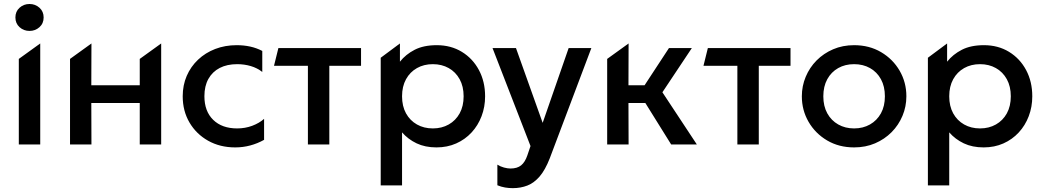

<svg xmlns="http://www.w3.org/2000/svg" viewBox="-20 -742 5355 986"><path d="M76.6 0V-439.5L186.6 -518.8V0ZM131.6 -583.2Q101.9 -583.2 80.5 -602.4Q59.1 -621.6 59.1 -652.4Q59.1 -683.1 80.5 -702.3Q101.9 -721.5 131.6 -721.5Q161.2 -721.5 182.6 -702.3Q204.1 -683.1 204.1 -652.4Q204.1 -621.6 182.6 -602.4Q161.2 -583.2 131.6 -583.2Z M339.6 0V-439.5L449.6 -518.8L448.9 -304.1H697.7V-439.5L807.7 -518.8V0H697.7V-213.1H448.9L449.6 0Z M1188.1 15Q1109.8 15 1048.8 -19.3Q987.9 -53.6 953.1 -112.8Q918.3 -172.1 918.3 -247.5Q918.3 -304.4 938.9 -352.2Q959.6 -400.1 997.1 -435.5Q1034.6 -471 1085.2 -490.5Q1135.8 -510 1195.3 -510Q1231.9 -510 1264.6 -502.9Q1297.4 -495.8 1326.9 -480.4V-372.5Q1301.3 -392.8 1268.1 -402.6Q1234.8 -412.5 1198.1 -412.5Q1146.1 -412.5 1108.4 -393.1Q1070.8 -373.6 1050.2 -336.8Q1029.7 -300.1 1029.7 -248.1Q1029.7 -170.5 1074.9 -126.5Q1120.1 -82.5 1197.8 -82.5Q1238.7 -82.5 1274.9 -95.9Q1311.1 -109.4 1336.2 -131.6V-23.9Q1302.2 -4.9 1265 5Q1227.7 15 1188.1 15Z M1561.2 0V-404H1387.1L1409.6 -495H1834.1V-404H1671.2V0Z M1935.1 210V-445.4L2033.8 -518.8V-425.2Q2063.6 -462.8 2109.5 -486.4Q2155.4 -510 2222.9 -510Q2295.6 -510 2351.7 -475.8Q2407.8 -441.6 2439.5 -382.2Q2471.2 -322.8 2471.2 -247.5Q2471.2 -192.9 2453 -145.2Q2434.9 -97.6 2401.6 -61.6Q2368.3 -25.6 2322.6 -5.3Q2276.9 15 2221.4 15Q2163.4 15 2119.4 -5.9Q2075.4 -26.9 2044.7 -62.2V210ZM2202.8 -82.5Q2248.8 -82.5 2284.5 -102.8Q2320.2 -123 2340.6 -159.9Q2360.9 -196.9 2360.9 -247.5Q2360.9 -298.1 2340.5 -335.2Q2320.1 -372.3 2284.3 -392.4Q2248.6 -412.5 2202.8 -412.5Q2157 -412.5 2121.3 -392.4Q2085.6 -372.3 2065.1 -335.2Q2044.7 -298.1 2044.7 -247.5Q2044.7 -196.9 2065 -159.9Q2085.4 -123 2121.1 -102.8Q2156.8 -82.5 2202.8 -82.5Z M2613.3 224.2Q2593.3 224.2 2573.7 220.9Q2554 217.6 2534.2 209.4V103.5Q2549.8 113.4 2568.2 118.4Q2586.7 123.4 2601.4 123.4Q2636.1 123.4 2656.3 107Q2676.4 90.6 2688.1 56L2704.4 8L2509.4 -495H2629.8L2766.8 -111.1L2900.2 -495H3016.8L2803.1 71.4Q2779.9 130.8 2751.4 164.1Q2722.8 197.3 2688.4 210.8Q2653.9 224.2 2613.3 224.2Z M3426.8 0 3263.1 -262.8 3415.3 -495H3532.8L3381.7 -268.1L3558.7 0ZM3098.1 0V-439.5L3208.1 -518.8L3207.4 -304.1H3356.2V-213.1H3207.4L3208.1 0Z M3766.7 0V-404H3592.6L3615.1 -495H4039.6V-404H3876.7V0Z M4366.2 15Q4288.2 15 4227.6 -20.8Q4167 -56.6 4132.4 -116.2Q4097.8 -175.9 4097.8 -247.5Q4097.8 -300.2 4117.7 -347.7Q4137.5 -395.2 4173.6 -431.7Q4209.8 -468.1 4258.8 -489.1Q4307.8 -510 4366.2 -510Q4444.1 -510 4504.8 -474.2Q4565.4 -438.4 4600 -378.8Q4634.6 -319.1 4634.6 -247.5Q4634.6 -194.8 4614.7 -147.3Q4594.9 -99.8 4558.8 -63.3Q4522.6 -26.9 4473.7 -5.9Q4424.8 15 4366.2 15ZM4366.2 -82.5Q4412 -82.5 4447.7 -102.8Q4483.4 -123 4503.9 -159.9Q4524.3 -196.9 4524.3 -247.5Q4524.3 -298.1 4504 -335.2Q4483.6 -372.3 4447.9 -392.4Q4412.2 -412.5 4366.2 -412.5Q4320.2 -412.5 4284.5 -392.4Q4248.8 -372.3 4228.4 -335.2Q4208.1 -298.1 4208.1 -247.5Q4208.1 -196.9 4228.5 -159.9Q4248.9 -123 4284.7 -102.8Q4320.4 -82.5 4366.2 -82.5Z M4745.1 210V-445.4L4843.8 -518.8V-425.2Q4873.6 -462.8 4919.5 -486.4Q4965.4 -510 5032.9 -510Q5105.6 -510 5161.7 -475.8Q5217.8 -441.6 5249.5 -382.2Q5281.2 -322.8 5281.2 -247.5Q5281.2 -192.9 5263 -145.2Q5244.9 -97.6 5211.6 -61.6Q5178.3 -25.6 5132.6 -5.3Q5086.9 15 5031.4 15Q4973.4 15 4929.4 -5.9Q4885.4 -26.9 4854.7 -62.2V210ZM5012.8 -82.5Q5058.8 -82.5 5094.5 -102.8Q5130.2 -123 5150.6 -159.9Q5170.9 -196.9 5170.9 -247.5Q5170.9 -298.1 5150.5 -335.2Q5130.1 -372.3 5094.3 -392.4Q5058.6 -412.5 5012.8 -412.5Q4967 -412.5 4931.3 -392.4Q4895.6 -372.3 4875.1 -335.2Q4854.7 -298.1 4854.7 -247.5Q4854.7 -196.9 4875 -159.9Q4895.4 -123 4931.1 -102.8Q4966.8 -82.5 5012.8 -82.5Z"/></svg>

Font: Geologica-Sharp
Style: Regular
Weight: 100
Designer: Sindre Bremnes, Frode Helland
Foundry: Monokrom Skriftforlag AS
Version: Version 1.010;gftools[0.9.28]